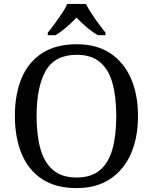

<svg xmlns="http://www.w3.org/2000/svg" viewBox="-20 -951 782 981"><path d="M371 10Q265 10 195 -36Q125 -82 90.5 -165Q56 -248 56 -359Q56 -470 90.5 -552Q125 -634 195.5 -679.5Q266 -725 372 -725Q473 -725 542.5 -679.5Q612 -634 648.5 -551.5Q685 -469 685 -358Q685 -247 648.5 -164.5Q612 -82 542 -36Q472 10 371 10ZM371 -44Q446 -44 490.5 -81.5Q535 -119 554.5 -189Q574 -259 574 -358Q574 -457 554.5 -527Q535 -597 490.5 -634Q446 -671 372 -671Q260 -671 213.5 -589Q167 -507 167 -358Q167 -259 187 -189Q207 -119 252 -81.5Q297 -44 371 -44ZM224 -784Q240 -803 259 -829Q278 -855 296 -882Q314 -909 324 -931H419Q430 -909 447.5 -882Q465 -855 484.5 -829Q504 -803 519 -784V-771H480Q461 -782 441.5 -797Q422 -812 404 -828.5Q386 -845 371 -861Q356 -845 338 -828.5Q320 -812 301 -797Q282 -782 263 -771H224Z"/></svg>

Font: Noto Serif Georgian
Style: Regular
Weight: 400
Designer: Monotype Design Team, Akaki Razmadze
Foundry: Google LLC
Version: Version 2.002